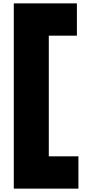

<svg xmlns="http://www.w3.org/2000/svg" viewBox="-20 -881 514 1141"><path d="M437 -861V-669H270V48H446V240H62V-861Z"/></svg>

Font: Hepta Slab ExtraLight Black
Style: Regular
Weight: 900
Version: Version 1.102